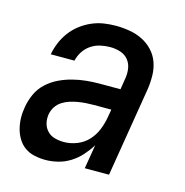

<svg xmlns="http://www.w3.org/2000/svg" viewBox="-85 -608 671 696"><g transform="rotate(15 250.0 -260.0)"><path d="M145 8Q124 8 103.5 3.5Q83 -1 67.5 -12Q52 -23 41.5 -40Q31 -57 26 -76.5Q21 -96 20.5 -116.5Q20 -137 24 -159Q28 -183 39 -207.5Q50 -232 70 -250.5Q90 -269 114 -280.5Q138 -292 163.5 -298.5Q189 -305 214 -307.5Q239 -310 264 -310H342L348 -348Q352 -368 349.5 -387.5Q347 -407 335.5 -421.5Q324 -436 305.5 -442Q287 -448 267 -448Q249 -448 230.5 -444Q212 -440 195.5 -429Q179 -418 168.5 -401.5Q158 -385 154 -367H65Q69 -389 78 -411Q87 -433 101.5 -452.5Q116 -472 135.5 -487Q155 -502 177 -511.5Q199 -521 221.5 -524.5Q244 -528 267 -528Q293 -528 319 -523.5Q345 -519 367 -508Q389 -497 406 -479Q423 -461 431.5 -437.5Q440 -414 440.5 -387.5Q441 -361 437 -335L382 0H291L306 -90Q293 -69 276 -50Q259 -31 237.5 -17.5Q216 -4 192 2Q168 8 145 8ZM193 -72Q217 -72 241.5 -81.5Q266 -91 283.5 -110Q301 -129 310.5 -153Q320 -177 324 -201L329 -230H264Q249 -230 234.5 -229Q220 -228 205 -225.5Q190 -223 175.5 -218.5Q161 -214 147.5 -205.5Q134 -197 125.5 -184Q117 -171 114 -156Q111 -138 115 -121.5Q119 -105 130.5 -93Q142 -81 158.5 -76.5Q175 -72 193 -72Z"/></g></svg>

Font: Iosevka SS04 Medium
Style: Italic
Weight: 500
Italic angle: -9°
Monospace: yes
Designer: Belleve Invis
Foundry: Belleve Invis
Version: Version 19.0.0; ttfautohint (v1.8.4)